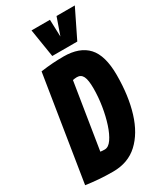

<svg xmlns="http://www.w3.org/2000/svg" viewBox="-244 -1016 939 1110"><g transform="rotate(-30 225.5 -461.5)"><path d="M167 10Q117 10 72.5 6.5Q28 3 -13 -3L98 -699Q141 -705 177 -707.5Q213 -710 250 -710Q357 -710 410.5 -652Q464 -594 464 -464Q464 -325 431 -218Q398 -111 332.5 -50.5Q267 10 167 10ZM189 -125Q214 -125 235.5 -156Q257 -187 273.5 -237.5Q290 -288 299.5 -347.5Q309 -407 309 -464Q309 -520 297 -544Q285 -568 258 -568Q250 -568 243 -567Q236 -566 230 -565L160 -127Q167 -126 173.5 -125.5Q180 -125 189 -125ZM455 -933 363 -745H196L166 -933H289L293 -819L333 -933Z"/></g></svg>

Font: Georama Condensed ExtraBold
Style: Italic
Weight: 800
Width: 3
Italic angle: -9°
Designer: Jean-Baptiste Levee
Foundry: Production Type
Version: Version 1.000